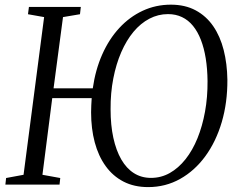

<svg xmlns="http://www.w3.org/2000/svg" viewBox="-20 -772 998 803"><path d="M599.5 10.5Q541 10.5 496.5 -12.5Q452 -35.5 421.8 -77.5Q391.5 -119.5 376.2 -176.8Q361 -234 361 -302.5Q361 -317.5 361.8 -332.2Q362.5 -347 363.5 -361.5H198.5L157.5 -41L232 -27.5L229 0H2.5L5.5 -27.5L78.5 -41L164.5 -700.5L97 -712.5L101 -743H318L314.5 -712.5L243.5 -700.5L204 -402.5H368Q379 -480 407.5 -544.2Q436 -608.5 479 -655Q522 -701.5 576.8 -727Q631.5 -752.5 694.5 -752.5Q754 -752.5 798.2 -728.8Q842.5 -705 871.8 -662.5Q901 -620 915.5 -562.8Q930 -505.5 931 -438.5Q931.5 -343 907.5 -261.5Q883.5 -180 839 -119Q794.5 -58 733.5 -23.8Q672.5 10.5 599.5 10.5ZM611.5 -28Q654 -28 690.2 -48.5Q726.5 -69 756 -106.2Q785.5 -143.5 806 -194Q826.5 -244.5 837.5 -305.2Q848.5 -366 848 -433Q847.5 -484 840.5 -527.5Q833.5 -571 820.2 -605.2Q807 -639.5 787.2 -663.8Q767.5 -688 741.2 -700.5Q715 -713 682.5 -713Q641.5 -713 604.8 -693.8Q568 -674.5 538.2 -638.8Q508.5 -603 487 -553.5Q465.5 -504 453.8 -443.5Q442 -383 442.5 -314.5Q442.5 -248.5 454 -195.8Q465.5 -143 487.2 -105.2Q509 -67.5 540.2 -47.8Q571.5 -28 611.5 -28Z"/></svg>

Font: Merriweather 72pt Light
Style: Italic
Weight: 300
Italic angle: -7.8°
Version: Version 2.101